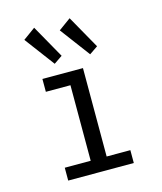

<svg xmlns="http://www.w3.org/2000/svg" viewBox="-104 -760 708 837"><g transform="rotate(-15 250.0 -341.0)"><path d="M100 0V-58H217V-399H106V-457H289V-58H396V0ZM175 -507 74 -642 129 -682 213 -533ZM335 -507 234 -642 289 -682 373 -533Z"/></g></svg>

Font: Ligconsolata
Style: Regular
Weight: 400
Monospace: yes
Designer: Raph Levien, Cyreal, Brenton Simpson
Foundry: Raph Levien, Cyreal, Google
Version: Version 3.001; ttfautohint (v1.8.2.53-6de2)